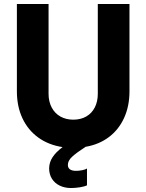

<svg xmlns="http://www.w3.org/2000/svg" viewBox="-20 -740 740 971"><path d="M228.5 111.3Q229 80.6 246.1 54.7Q263.2 28.8 296.4 3.9Q225.6 -6.8 173.6 -44.4Q121.6 -82 93.5 -141.8Q65.4 -201.7 65.4 -278.3V-719.7H225.6V-265.6Q225.6 -226.1 241.5 -196.3Q257.3 -166.5 285.6 -150.6Q314 -134.8 350.6 -134.8Q388.2 -134.8 416.3 -150.9Q444.3 -167 459.5 -196.8Q474.6 -226.6 474.6 -265.6V-719.7H634.8V-278.3Q634.8 -203.6 607.9 -144.3Q581.1 -85 531.2 -47.1Q481.4 -9.3 413.1 2.4Q367.7 31.7 345.5 52Q323.2 72.3 323.2 93.8Q323.2 124 365.2 124Q379.9 124 396.5 120.6Q413.1 117.2 419.9 112.3V197.3Q407.2 203.6 383.3 207.3Q359.4 210.9 339.8 210.9Q307.1 210.9 282 198.7Q256.8 186.5 242.7 164.1Q228.5 141.6 228.5 111.3Z"/></svg>

Font: Reddit Sans Fudge ExtraBold
Style: Regular
Weight: 800
Designer: Stephen Hutchings
Foundry: Reddit
Version: Version 1.011